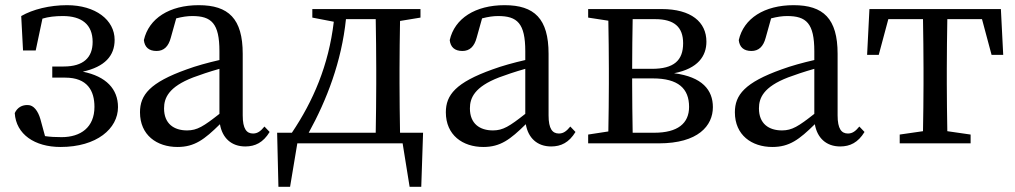

<svg xmlns="http://www.w3.org/2000/svg" viewBox="-20 -554 3924 742"><path d="M69 -359H118L144 -482C167 -489 193 -492 223 -492C295 -492 338 -460 338 -392C338 -332 303 -297 226 -297H182V-254H232C318 -254 345 -203 345 -141C345 -62 292 -24 218 -24C194 -24 174 -25 154 -28L136 -94C127 -125 110 -148 88 -148C66 -149 47 -139 37 -117C42 -35 114 14 214 14C354 14 436 -57 436 -140C436 -210 390 -259 300 -277C385 -296 423 -338 423 -400C423 -477 349 -534 239 -534C172 -534 107 -518 62 -492Z M828 -114C767 -66 742 -50 703 -50C652 -50 614 -76 614 -135C614 -175 631 -218 727 -255C751 -264 789 -277 828 -288ZM1002 -65C988 -48 976 -38 958 -38C933 -38 918 -56 918 -108V-346C918 -482 863 -534 748 -534C635 -534 555 -483 536 -399C539 -372 555 -357 585 -357C613 -357 631 -374 640 -408L661 -483C684 -489 704 -492 723 -492C797 -492 828 -464 828 -356V-322C784 -312 737 -299 702 -286C559 -235 521 -187 521 -120C521 -32 586 14 666 14C732 14 770 -15 830 -74C839 -21 874 12 928 12C966 12 997 -3 1022 -44Z M1173 -41C1243 -168 1300 -316 1317 -480H1432C1433 -424 1434 -344 1434 -289V-230C1434 -176 1433 -97 1432 -41ZM1526 -41C1525 -97 1524 -176 1524 -230V-289C1524 -342 1525 -418 1526 -473L1605 -486V-519H1187V-486L1270 -470C1250 -301 1190 -163 1108 -41H1051L1056 168H1101L1129 0H1536L1563 168H1608L1615 -41Z M2010 -114C1949 -66 1924 -50 1885 -50C1834 -50 1796 -76 1796 -135C1796 -175 1813 -218 1909 -255C1933 -264 1971 -277 2010 -288ZM2184 -65C2170 -48 2158 -38 2140 -38C2115 -38 2100 -56 2100 -108V-346C2100 -482 2045 -534 1930 -534C1817 -534 1737 -483 1718 -399C1721 -372 1737 -357 1767 -357C1795 -357 1813 -374 1822 -408L1843 -483C1866 -489 1886 -492 1905 -492C1979 -492 2010 -464 2010 -356V-322C1966 -312 1919 -299 1884 -286C1741 -235 1703 -187 1703 -120C1703 -32 1768 14 1848 14C1914 14 1952 -15 2012 -74C2021 -21 2056 12 2110 12C2148 12 2179 -3 2204 -44Z M2425 -41C2424 -97 2423 -176 2423 -230V-251H2503C2601 -251 2643 -212 2643 -141C2643 -77 2599 -41 2508 -41ZM2512 -480C2585 -480 2620 -450 2620 -387C2620 -320 2584 -288 2499 -288H2423C2423 -352 2424 -427 2425 -480ZM2253 -519V-486L2331 -474C2332 -418 2333 -342 2333 -289V-230C2333 -177 2332 -101 2331 -46L2253 -34V0H2526C2678 0 2735 -68 2735 -140C2735 -206 2694 -257 2585 -271C2678 -289 2710 -338 2710 -393C2710 -469 2651 -519 2537 -519Z M3127 -114C3066 -66 3041 -50 3002 -50C2951 -50 2913 -76 2913 -135C2913 -175 2930 -218 3026 -255C3050 -264 3088 -277 3127 -288ZM3301 -65C3287 -48 3275 -38 3257 -38C3232 -38 3217 -56 3217 -108V-346C3217 -482 3162 -534 3047 -534C2934 -534 2854 -483 2835 -399C2838 -372 2854 -357 2884 -357C2912 -357 2930 -374 2939 -408L2960 -483C2983 -489 3003 -492 3022 -492C3096 -492 3127 -464 3127 -356V-322C3083 -312 3036 -299 3001 -286C2858 -235 2820 -187 2820 -120C2820 -32 2885 14 2965 14C3031 14 3069 -15 3129 -74C3138 -21 3173 12 3227 12C3265 12 3296 -3 3321 -44Z M3775 -480 3812 -342H3857L3848 -519H3340L3331 -342H3376L3413 -480H3547C3548 -424 3549 -344 3549 -289V-230C3549 -177 3548 -102 3547 -47L3457 -34V0H3731V-34L3641 -47C3640 -102 3639 -177 3639 -230V-289C3639 -344 3640 -424 3641 -480Z"/></svg>

Font: Noto Serif SC Medium
Style: Regular
Weight: 500
Designer: Ryoko NISHIZUKA 西塚涼子 (kana & ideographs); Frank Grießhammer (Latin, Greek & Cyrillic); Wenlong ZHANG 张文龙 (bopomofo); San
Foundry: Adobe Systems Incorporated
Version: Version 1.001;PS 1.001;hotconv 16.6.54;makeotf.lib2.5.65590